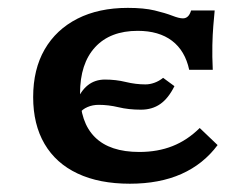

<svg xmlns="http://www.w3.org/2000/svg" viewBox="-20 -448 607 480"><path d="M304.7 11.3Q228.1 11.3 174 -14.2Q119.9 -39.6 91.4 -88.2Q62.9 -136.8 62.9 -205.3Q62.9 -274.6 91.6 -324.4Q120.4 -374.2 173.6 -401.3Q226.8 -428.3 299.5 -428.3Q339.8 -428.3 366.6 -421.9Q393.5 -415.4 410.5 -408.8Q427.5 -402.1 437.2 -402.1Q444.5 -402.1 449.5 -406.8Q454.6 -411.4 457.8 -421.9H516.7Q515 -405 513.3 -383.6Q511.5 -362.1 510.9 -335Q510.3 -307.9 511.9 -273.5H453Q442.7 -321.3 410 -346.1Q377.2 -370.9 324.3 -370.9Q255.4 -370.9 217.8 -330Q180.1 -289.1 180.1 -214.3Q180.1 -142 217.4 -105Q254.6 -68.1 328.3 -68.1Q374.4 -68.1 411.4 -82.8Q448.4 -97.4 479.3 -128L524 -85.3Q488.4 -37.5 433.6 -13.1Q378.7 11.3 304.7 11.3ZM179.3 -165.3 168.9 -189.5Q181.4 -220.6 199.4 -234.8Q217.4 -249.1 242.4 -249.1Q269.8 -249.1 294.6 -243Q319.4 -237 343.6 -237Q354.9 -237 366.3 -241.2Q377.7 -245.3 387.8 -253.4L416.1 -232.6Q400.8 -201.9 380.6 -187.9Q360.4 -173.8 332.4 -173.8Q301.5 -173.8 276.3 -179.9Q251.1 -185.9 226.9 -185.9Q211.3 -185.9 198.6 -180.3Q185.8 -174.8 179.3 -165.3Z"/></svg>

Font: Playfair 5pt SemiExpanded Light
Style: Regular
Weight: 300
Width: 6
Designer: Claus Eggers Sørensen
Foundry: Claus Eggers Sørensen
Version: Version 2.203